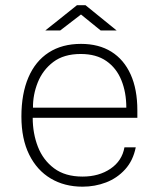

<svg xmlns="http://www.w3.org/2000/svg" viewBox="-20 -692 597 722"><path d="M103 -249Q103 -190.5 122.5 -140.2Q142 -90 183.5 -59Q225 -28 290.5 -28Q352 -28 395.5 -57.5Q439 -87 448 -138H490.5Q480.5 -88 450.5 -55Q420.5 -22 378.8 -6Q337 10 290.5 10Q222.5 10 170.8 -20.8Q119 -51.5 89.8 -110.5Q60.5 -169.5 60.5 -254Q60.5 -339.5 86.8 -400.8Q113 -462 163.2 -494.5Q213.5 -527 284.5 -527Q351.5 -527 398.8 -497.5Q446 -468 471.2 -412.2Q496.5 -356.5 496.5 -277V-249ZM104 -287H455Q455 -344.5 436.5 -390.2Q418 -436 380 -462.5Q342 -489 283.5 -489Q220 -489 180.2 -458.8Q140.5 -428.5 122 -382Q103.5 -335.5 104 -287ZM358.5 -577.5 284.5 -637.5 206.5 -577.5H150.5L269.5 -672.5H301.5L418.5 -577.5Z"/></svg>

Font: Public Sans Thin
Style: Regular
Weight: 100
Designer: The Public Sans project authors (U.S. Web Design System). Libre Franklin designed by Pablo Impallari and Rodrigo Fuenzal
Version: Version 1.008